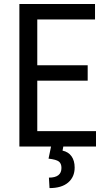

<svg xmlns="http://www.w3.org/2000/svg" viewBox="-20 -731 537 958"><path d="M417.5 -328.6V-405.3H166V-633.8H454.1V-710.9H76.7V0H459V-76.7H166V-328.6ZM296.9 -4.9H235.8L222.2 60.5C247.9 63.5 265.1 68.3 273.7 75C282.3 81.6 286.6 92.3 286.6 106.9C286.6 139.2 265.8 155.3 224.1 155.3L227.1 207.5C267.4 207.5 298.4 198.2 320.1 179.7C341.7 161.1 352.5 136.2 352.5 105C352.5 82.2 347.3 63.5 336.9 48.8C326.5 34.2 311.5 24.7 292 20.5Z"/></svg>

Font: Roboto Condensed
Style: Regular
Weight: 400
Designer: Google
Version: Version 2.134; 2016